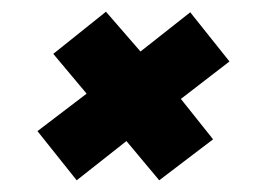

<svg xmlns="http://www.w3.org/2000/svg" viewBox="-20 -418 439 328"><path d="M111 -110 44 -194 128 -258 71 -326 161 -398 220 -330 305 -397 372 -313 289 -249 344 -180 252 -110 196 -177Z"/></svg>

Font: Saira Ultra Condensed Black
Style: Italic
Weight: 900
Width: 1
Italic angle: -12°
Designer: Hector Gatti with collaboration of the Omnibus-Type team
Foundry: Omnibus-Type
Version: Version 1.001; ttfautohint (v1.8)